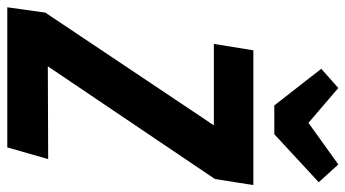

<svg xmlns="http://www.w3.org/2000/svg" viewBox="-260 -736 971 540"><g transform="rotate(90 226.0 -465.5)"><path d="M-9 -107 308 -581H79L97 -692H476L459 -584L142 -114L403 -115L370 0H-24ZM468 -876 333 -751H252L149 -883L203 -931L301 -847L418 -931Z"/></g></svg>

Font: Fira Sans Compressed SemiBold
Style: Italic
Weight: 600
Width: 1
Italic angle: -8°
Designer: bBox Type GmbH & Carrois Corporate GbR & Edenspiekermann AG
Foundry: bBox Type GmbH & Carrois Corporate GbR & Edenspiekermann AG
Version: Version 4.301